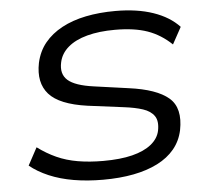

<svg xmlns="http://www.w3.org/2000/svg" viewBox="-52 -768 881 831"><g transform="rotate(-5 389.0 -352.5)"><path d="M363 9Q295 9 236 -1Q177 -11 129 -31.5Q81 -52 47 -80L88 -156Q127 -127 169 -108Q211 -89 261 -80.5Q311 -72 371 -72Q445 -72 497 -85Q549 -98 580 -123Q611 -148 618 -182Q626 -223 610.5 -245.5Q595 -268 561.5 -279Q528 -290 479 -296L323 -316Q202 -333 157.5 -383.5Q113 -434 130 -519Q141 -569 170.5 -605Q200 -641 245.5 -665.5Q291 -690 350 -702Q409 -714 479 -714Q573 -714 643 -690Q713 -666 755 -621L715 -548Q668 -593 611 -613Q554 -633 470 -633Q401 -633 349 -619Q297 -605 265.5 -578Q234 -551 226 -513Q215 -463 246 -435.5Q277 -408 358 -397L508 -376Q628 -360 680 -315.5Q732 -271 713 -175Q703 -129 674.5 -94.5Q646 -60 600.5 -37Q555 -14 495.5 -2.5Q436 9 363 9Z"/></g></svg>

Font: Nunito Sans 10pt Expanded
Style: Italic
Weight: 400
Width: 7
Italic angle: -9°
Designer: Vernon Adams
Foundry: Vernon Adams
Version: Version 3.101;gftools[0.9.27]